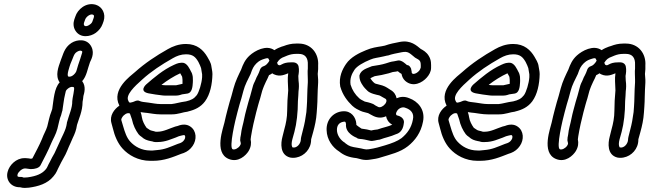

<svg xmlns="http://www.w3.org/2000/svg" viewBox="-20 -739 3170 930"><path d="M127 80H131C148 80 169 75 176 62C194 27 213 -8 229 -47C236 -64 251 -88 258 -115C265 -141 268 -164 276 -181C276 -182 277 -184 277 -185L281 -200C281 -201 282 -201 282 -202C287 -231 289 -258 295 -281C299 -297 297 -300 308 -309C322 -321 335 -319 338 -316C343 -310 330 -262 330 -249C331 -217 314 -182 304 -145V-143C301 -122 296 -110 287 -90L277 -69C264 -42 255 -19 244 3C235 17 229 31 222 44C209 67 210 72 201 82C184 102 158 114 114 120C104 121 96 121 94 121C89 119 87 118 83 118H77C68 118 62 117 65 106C68 94 86 78 99 77H105C112 77 120 80 127 80ZM326 -531C290 -508 285 -471 275 -449C275 -448 274 -447 274 -446C263 -415 246 -373 269 -340C242 -311 240 -256 233 -211L229 -199C219 -175 215 -149 209 -127C204 -109 192 -90 183 -65C170 -34 154 -5 137 28C136 28 132 30 130 30C124 29 113 27 105 27H98C58 27 25 61 17 93C6 132 33 169 77 168C94 173 108 171 120 170C165 164 210 151 239 115C255 97 258 82 266 68C274 52 280 40 287 28C303 2 310 -23 322 -47L332 -70C342 -91 349 -107 353 -134C361 -162 380 -200 380 -246C382 -254 383 -265 384 -274C388 -288 398 -320 378 -346C400 -370 404 -406 416 -438C419 -446 440 -478 423 -512C403 -553 354 -549 326 -531ZM353 -488C369 -498 377 -492 378 -490C380 -486 376 -480 369 -455C362 -435 355 -414 350 -395C347 -385 329 -364 312 -368C300 -371 318 -419 321 -429C337 -465 337 -478 353 -488ZM444 -580C459 -591 471 -606 477 -623L482 -637C493 -672 476 -706 444 -716C396 -730 355 -692 345 -659L340 -645C334 -627 335 -607 345 -591C369 -552 418 -561 444 -580ZM415 -620C396 -606 382 -612 387 -629L392 -643C396 -656 413 -670 426 -669C433 -668 438 -665 434 -653L429 -639C427 -632 424 -626 415 -620Z M624 -245C604 -238 605 -245 602 -250C586 -278 632 -321 668 -353C712 -393 762 -426 817 -457C836 -468 857 -476 881 -476C914 -476 927 -463 941 -439C948 -425 951 -418 954 -409C956 -396 958 -386 959 -379V-365C957 -335 944 -293 933 -278C920 -261 906 -254 881 -248C850 -244 831 -237 811 -235H758C738 -235 721 -239 699 -242C680 -244 663 -246 656 -250C644 -256 633 -248 624 -245ZM762 -328C789 -349 822 -370 853 -384C855 -380 858 -375 862 -368C863 -366 863 -361 864 -352V-341V-333C857 -332 836 -326 833 -326H782C773 -326 769 -327 762 -328ZM699 -287C720 -283 746 -279 765 -277C772 -276 776 -276 782 -276H833C847 -276 858 -281 862 -282C872 -284 880 -284 889 -286C910 -290 913 -319 914 -339C914 -345 915 -354 914 -359C914 -360 915 -377 905 -393C900 -402 887 -435 864 -435H857C843 -435 825 -426 823 -425C770 -401 726 -363 688 -330C688 -330 651 -297 699 -287ZM572 -171C580 -184 596 -194 607 -190C611 -189 608 -190 619 -161C625 -132 637 -108 651 -89C655 -84 661 -79 666 -76L676 -68C689 -59 707 -56 718 -54C724 -52 726 -51 732 -51H744C782 -51 810 -66 829 -72C833 -73 840 -77 846 -79L857 -82C867 -85 872 -85 874 -84C876 -83 881 -74 872 -61C867 -53 860 -49 853 -46L841 -42C802 -27 780 -15 740 -12C732 -11 723 -10 720 -10H708C665 -10 632 -30 611 -53C594 -71 585 -98 576 -129L568 -156C567 -159 567 -163 572 -171ZM661 -196C672 -194 683 -193 693 -192C710 -190 732 -185 758 -185H812C844 -185 866 -196 888 -198C889 -198 890 -199 891 -199C924 -207 952 -220 973 -248C998 -282 1008 -331 1009 -380C1009 -395 1005 -407 1004 -417C1002 -436 990 -453 984 -464C965 -496 935 -526 881 -526C845 -526 816 -514 793 -501C736 -469 682 -433 634 -390C614 -372 518 -306 558 -228V-227C534 -211 509 -179 520 -142L527 -116C535 -82 550 -45 574 -19C602 12 649 40 708 40H720C777 40 819 21 858 6L870 2C888 -5 902 -16 913 -32C934 -62 933 -105 902 -126C885 -138 863 -138 841 -129L829 -126C801 -117 772 -101 744 -101H734C723 -105 710 -106 705 -110L693 -118C692 -119 692 -118 690 -120C680 -134 670 -152 667 -172C666 -180 665 -184 661 -196Z M1521 -339V-340V-353C1521 -359 1520 -371 1519 -381C1519 -389 1521 -394 1521 -404V-422C1525 -480 1487 -528 1427 -528H1414C1391 -528 1372 -523 1354 -516L1344 -513C1333 -509 1321 -504 1309 -496C1270 -524 1214 -493 1189 -470C1167 -450 1157 -427 1148 -402C1136 -377 1120 -345 1111 -311L1101 -274C1099 -265 1095 -256 1092 -244L1082 -207C1076 -183 1072 -169 1067 -145C1063 -123 1014 1 1088 31C1134 50 1171 14 1184 -7C1196 -27 1198 -46 1194 -64L1196 -79C1202 -116 1212 -161 1221 -195L1231 -232C1233 -241 1237 -251 1240 -262L1250 -299C1252 -306 1258 -320 1259 -323L1268 -343C1272 -351 1279 -364 1283 -375C1287 -377 1294 -380 1299 -384C1302 -382 1304 -380 1307 -379C1337 -365 1362 -379 1376 -384C1372 -355 1375 -337 1376 -301C1373 -268 1371 -235 1371 -202C1371 -171 1365 -140 1357 -112L1348 -76C1340 -46 1335 11 1385 24C1395 26 1405 26 1415 24C1454 17 1487 -18 1487 -62V-64L1497 -100C1505 -129 1512 -160 1514 -193L1516 -221C1517 -238 1518 -253 1518 -271C1518 -292 1520 -317 1521 -339ZM1322 -435C1332 -451 1340 -458 1360 -465L1372 -470C1385 -475 1398 -478 1414 -478H1427C1457 -478 1473 -460 1471 -424V-407C1469 -394 1471 -368 1471 -354V-340C1470 -320 1468 -294 1468 -271C1468 -254 1467 -240 1466 -223L1464 -196C1460 -165 1455 -138 1448 -112L1439 -76C1438 -72 1437 -65 1437 -61C1436 -43 1418 -20 1397 -25C1397 -25 1388 -33 1396 -64L1406 -100C1417 -141 1423 -195 1423 -249C1425 -268 1425 -283 1426 -297C1428 -312 1429 -328 1426 -349C1426 -359 1425 -365 1425 -371C1427 -383 1430 -400 1426 -418C1423 -430 1412 -437 1401 -437H1389C1344 -437 1342 -418 1329 -424C1323 -427 1325 -431 1322 -435ZM1285 -445C1277 -431 1267 -421 1256 -418C1249 -416 1243 -410 1240 -403L1234 -387C1230 -377 1227 -373 1223 -365L1215 -346C1207 -331 1204 -320 1202 -311L1192 -274C1190 -266 1186 -256 1183 -244L1173 -207C1165 -179 1161 -151 1154 -126C1150 -110 1149 -103 1147 -87L1144 -71V-66C1143 -63 1143 -59 1144 -56C1147 -43 1148 -43 1142 -33C1134 -21 1117 -12 1107 -16C1088 -24 1120 -159 1130 -195L1140 -232C1142 -241 1146 -250 1149 -262L1159 -299C1166 -327 1181 -354 1194 -381C1194 -382 1195 -383 1195 -384C1203 -407 1208 -418 1223 -433C1238 -447 1248 -450 1264 -455C1284 -461 1280 -453 1285 -445Z M2068 -410C2068 -427 2070 -447 2057 -468C2046 -487 2029 -496 2018 -502C1998 -518 1970 -546 1917 -536C1892 -531 1869 -527 1844 -518L1829 -515C1804 -511 1781 -508 1753 -496C1721 -483 1679 -463 1656 -429C1639 -404 1620 -367 1628 -320C1628 -319 1629 -318 1629 -317C1640 -279 1662 -250 1686 -227C1701 -213 1714 -208 1726 -202C1738 -196 1759 -193 1763 -191C1771 -186 1782 -181 1789 -177C1812 -166 1833 -168 1850 -176C1853 -160 1862 -145 1880 -135C1862 -126 1837 -122 1809 -112C1798 -111 1786 -109 1778 -107C1767 -110 1750 -114 1731 -116C1722 -122 1710 -130 1706 -134V-139C1704 -171 1681 -203 1641 -200C1595 -197 1560 -159 1562 -109C1563 -62 1592 -24 1623 -5C1645 13 1669 23 1707 27C1720 29 1740 40 1774 34C1789 32 1809 29 1826 23C1871 9 1918 -1 1956 -31C1990 -58 2019 -96 2029 -150C2041 -210 2002 -249 1963 -263C1940 -273 1919 -271 1901 -263C1898 -279 1889 -294 1871 -304C1862 -309 1851 -319 1832 -325C1820 -329 1799 -333 1796 -335C1786 -342 1778 -353 1774 -360C1780 -363 1787 -367 1795 -370C1817 -373 1841 -378 1863 -384L1882 -390C1885 -391 1892 -391 1897 -392L1907 -394C1916 -386 1917 -386 1925 -381C1927 -368 1933 -356 1943 -347C1981 -314 2026 -339 2047 -363C2058 -375 2068 -392 2068 -410ZM1974 -392C1974 -392 1971 -406 1971 -407C1962 -426 1953 -423 1951 -424C1946 -428 1926 -449 1908 -446L1888 -442C1880 -441 1875 -440 1868 -438L1849 -432C1830 -426 1806 -422 1785 -419C1783 -419 1780 -418 1778 -417C1758 -408 1729 -402 1721 -374C1720 -350 1732 -333 1734 -330C1742 -316 1753 -306 1759 -300C1772 -286 1804 -280 1817 -277C1825 -274 1834 -267 1848 -260C1851 -258 1856 -250 1846 -236C1837 -224 1821 -216 1812 -221C1803 -225 1795 -230 1788 -235C1772 -242 1752 -246 1747 -247C1732 -255 1728 -256 1720 -263C1700 -281 1686 -303 1678 -329C1674 -358 1683 -380 1697 -401C1709 -419 1741 -437 1773 -450C1793 -459 1810 -459 1839 -466L1856 -470H1859C1878 -477 1901 -481 1926 -486C1957 -492 1963 -482 1988 -462C1989 -461 1991 -459 1992 -459C2015 -446 2019 -446 2018 -412C2017 -409 2015 -402 2010 -396C1995 -379 1972 -375 1974 -392ZM1823 -64C1843 -72 1872 -77 1898 -89C1934 -99 1935 -138 1936 -142C1938 -149 1936 -157 1932 -163C1921 -178 1905 -179 1903 -180C1900 -181 1894 -186 1903 -201C1911 -215 1930 -223 1943 -217C1944 -217 1945 -216 1946 -216C1969 -208 1987 -191 1980 -160C1973 -120 1952 -92 1925 -70C1905 -55 1878 -45 1845 -35C1823 -28 1795 -20 1766 -16C1748 -13 1740 -19 1713 -23C1681 -28 1672 -30 1653 -45C1652 -46 1651 -48 1650 -48C1631 -59 1612 -83 1612 -110C1612 -130 1621 -143 1638 -148C1653 -152 1654 -150 1656 -138C1651 -92 1707 -72 1707 -72C1711 -68 1718 -66 1723 -66C1735 -66 1756 -61 1773 -57C1786 -54 1807 -62 1814 -62C1817 -62 1821 -63 1823 -64Z M2209 -245C2189 -238 2190 -245 2187 -250C2171 -278 2217 -321 2253 -353C2297 -393 2347 -426 2402 -457C2421 -468 2442 -476 2466 -476C2499 -476 2512 -463 2526 -439C2533 -425 2536 -418 2539 -409C2541 -396 2543 -386 2544 -379V-365C2542 -335 2529 -293 2518 -278C2505 -261 2491 -254 2466 -248C2435 -244 2416 -237 2396 -235H2343C2323 -235 2306 -239 2284 -242C2265 -244 2248 -246 2241 -250C2229 -256 2218 -248 2209 -245ZM2347 -328C2374 -349 2407 -370 2438 -384C2440 -380 2443 -375 2447 -368C2448 -366 2448 -361 2449 -352V-341V-333C2442 -332 2421 -326 2418 -326H2367C2358 -326 2354 -327 2347 -328ZM2284 -287C2305 -283 2331 -279 2350 -277C2357 -276 2361 -276 2367 -276H2418C2432 -276 2443 -281 2447 -282C2457 -284 2465 -284 2474 -286C2495 -290 2498 -319 2499 -339C2499 -345 2500 -354 2499 -359C2499 -360 2500 -377 2490 -393C2485 -402 2472 -435 2449 -435H2442C2428 -435 2410 -426 2408 -425C2355 -401 2311 -363 2273 -330C2273 -330 2236 -297 2284 -287ZM2157 -171C2165 -184 2181 -194 2192 -190C2196 -189 2193 -190 2204 -161C2210 -132 2222 -108 2236 -89C2240 -84 2246 -79 2251 -76L2261 -68C2274 -59 2292 -56 2303 -54C2309 -52 2311 -51 2317 -51H2329C2367 -51 2395 -66 2414 -72C2418 -73 2425 -77 2431 -79L2442 -82C2452 -85 2457 -85 2459 -84C2461 -83 2466 -74 2457 -61C2452 -53 2445 -49 2438 -46L2426 -42C2387 -27 2365 -15 2325 -12C2317 -11 2308 -10 2305 -10H2293C2250 -10 2217 -30 2196 -53C2179 -71 2170 -98 2161 -129L2153 -156C2152 -159 2152 -163 2157 -171ZM2246 -196C2257 -194 2268 -193 2278 -192C2295 -190 2317 -185 2343 -185H2397C2429 -185 2451 -196 2473 -198C2474 -198 2475 -199 2476 -199C2509 -207 2537 -220 2558 -248C2583 -282 2593 -331 2594 -380C2594 -395 2590 -407 2589 -417C2587 -436 2575 -453 2569 -464C2550 -496 2520 -526 2466 -526C2430 -526 2401 -514 2378 -501C2321 -469 2267 -433 2219 -390C2199 -372 2103 -306 2143 -228V-227C2119 -211 2094 -179 2105 -142L2112 -116C2120 -82 2135 -45 2159 -19C2187 12 2234 40 2293 40H2305C2362 40 2404 21 2443 6L2455 2C2473 -5 2487 -16 2498 -32C2519 -62 2518 -105 2487 -126C2470 -138 2448 -138 2426 -129L2414 -126C2386 -117 2357 -101 2329 -101H2319C2308 -105 2295 -106 2290 -110L2278 -118C2277 -119 2277 -118 2275 -120C2265 -134 2255 -152 2252 -172C2251 -180 2250 -184 2246 -196Z M3106 -339V-340V-353C3106 -359 3105 -371 3104 -381C3104 -389 3106 -394 3106 -404V-422C3110 -480 3072 -528 3012 -528H2999C2976 -528 2957 -523 2939 -516L2929 -513C2918 -509 2906 -504 2894 -496C2855 -524 2799 -493 2774 -470C2752 -450 2742 -427 2733 -402C2721 -377 2705 -345 2696 -311L2686 -274C2684 -265 2680 -256 2677 -244L2667 -207C2661 -183 2657 -169 2652 -145C2648 -123 2599 1 2673 31C2719 50 2756 14 2769 -7C2781 -27 2783 -46 2779 -64L2781 -79C2787 -116 2797 -161 2806 -195L2816 -232C2818 -241 2822 -251 2825 -262L2835 -299C2837 -306 2843 -320 2844 -323L2853 -343C2857 -351 2864 -364 2868 -375C2872 -377 2879 -380 2884 -384C2887 -382 2889 -380 2892 -379C2922 -365 2947 -379 2961 -384C2957 -355 2960 -337 2961 -301C2958 -268 2956 -235 2956 -202C2956 -171 2950 -140 2942 -112L2933 -76C2925 -46 2920 11 2970 24C2980 26 2990 26 3000 24C3039 17 3072 -18 3072 -62V-64L3082 -100C3090 -129 3097 -160 3099 -193L3101 -221C3102 -238 3103 -253 3103 -271C3103 -292 3105 -317 3106 -339ZM2907 -435C2917 -451 2925 -458 2945 -465L2957 -470C2970 -475 2983 -478 2999 -478H3012C3042 -478 3058 -460 3056 -424V-407C3054 -394 3056 -368 3056 -354V-340C3055 -320 3053 -294 3053 -271C3053 -254 3052 -240 3051 -223L3049 -196C3045 -165 3040 -138 3033 -112L3024 -76C3023 -72 3022 -65 3022 -61C3021 -43 3003 -20 2982 -25C2982 -25 2973 -33 2981 -64L2991 -100C3002 -141 3008 -195 3008 -249C3010 -268 3010 -283 3011 -297C3013 -312 3014 -328 3011 -349C3011 -359 3010 -365 3010 -371C3012 -383 3015 -400 3011 -418C3008 -430 2997 -437 2986 -437H2974C2929 -437 2927 -418 2914 -424C2908 -427 2910 -431 2907 -435ZM2870 -445C2862 -431 2852 -421 2841 -418C2834 -416 2828 -410 2825 -403L2819 -387C2815 -377 2812 -373 2808 -365L2800 -346C2792 -331 2789 -320 2787 -311L2777 -274C2775 -266 2771 -256 2768 -244L2758 -207C2750 -179 2746 -151 2739 -126C2735 -110 2734 -103 2732 -87L2729 -71V-66C2728 -63 2728 -59 2729 -56C2732 -43 2733 -43 2727 -33C2719 -21 2702 -12 2692 -16C2673 -24 2705 -159 2715 -195L2725 -232C2727 -241 2731 -250 2734 -262L2744 -299C2751 -327 2766 -354 2779 -381C2779 -382 2780 -383 2780 -384C2788 -407 2793 -418 2808 -433C2823 -447 2833 -450 2849 -455C2869 -461 2865 -453 2870 -445Z"/></svg>

Font: Dictator
Style: Stencil
Weight: 500
Version: Version MIL.1277